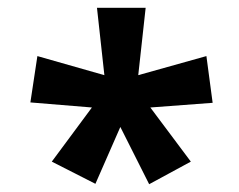

<svg xmlns="http://www.w3.org/2000/svg" viewBox="-20 -765 613 493"><path d="M113 -350 225 -293 289 -439 363 -292 470 -350 366 -489 526 -501 510 -621 335 -572 354 -745H229L248 -572L76 -621L58 -502L216 -489Z"/></svg>

Font: Noto Sans Devanagari Condensed
Style: Bold
Weight: 700
Width: 3
Designer: Jelle Bosma - Monotype Design Team
Foundry: Monotype Imaging Inc.
Version: Version 2.004